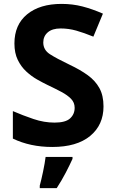

<svg xmlns="http://www.w3.org/2000/svg" viewBox="-20 -744 591 985"><path d="M511 -198Q511 -103 442.5 -46.5Q374 10 248 10Q135 10 46 -33V-174Q97 -152 151.5 -133.5Q206 -115 260 -115Q316 -115 339.5 -136.5Q363 -158 363 -191Q363 -218 344.5 -237Q326 -256 295 -272.5Q264 -289 224 -308Q199 -320 170 -336.5Q141 -353 114.5 -377.5Q88 -402 71 -437Q54 -472 54 -521Q54 -617 119 -670.5Q184 -724 296 -724Q352 -724 402.5 -711Q453 -698 508 -674L459 -556Q410 -576 371 -587Q332 -598 291 -598Q248 -598 225 -578Q202 -558 202 -526Q202 -488 236 -466Q270 -444 337 -412Q392 -386 430.5 -358Q469 -330 490 -292Q511 -254 511 -198ZM352 61V71Q337 104 317 142.5Q297 181 271 221H184V208Q192 179 201 136Q210 93 214 61Z"/></svg>

Font: Noto IKEA Simplified Chinese
Style: Bold
Weight: 700
Designer: Monotype Design Team
Foundry: Monotype Imaging Inc.
Version: Version 1.100